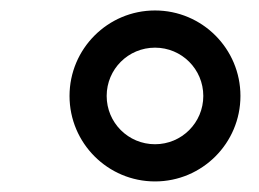

<svg xmlns="http://www.w3.org/2000/svg" viewBox="-20 -753 495 367"><path d="M276.3 -406.2C366.5 -406.2 439.6 -479.4 439.6 -569.6C439.6 -659.8 366.5 -733 276.3 -733C186.1 -733 112.9 -659.8 112.9 -569.6C112.9 -479.4 186.1 -406.2 276.3 -406.2ZM183.9 -569.6C183.9 -620.7 225.1 -661.9 276.3 -661.9C327.4 -661.9 368.6 -620.7 368.6 -569.6C368.6 -518.5 327.4 -477.3 276.3 -477.3C225.1 -477.3 183.9 -518.5 183.9 -569.6Z"/></svg>

Font: Magic Ui Pro
Style: Italic
Weight: 400
Italic angle: -9.39999°
Designer: Stefan Endress, Andreas Faust
Version: Version 1.000;FEAKit 1.0